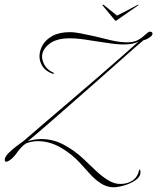

<svg xmlns="http://www.w3.org/2000/svg" viewBox="-66 -670 665 812"><path d="M515 -649Q519 -651 519.5 -650Q520 -649 518 -647L426 -583Q423 -581 421 -583L368 -647Q367 -649 369 -650Q371 -651 373 -649Q376 -647 386 -638.5Q396 -630 408.5 -620.5Q421 -611 429 -604Q443 -611 461.5 -620.5Q480 -630 495.5 -638.5Q511 -647 515 -649ZM415 122Q385 122 359 104.5Q333 87 312 63Q291 39 273 20Q239 -18 191.5 -45.5Q144 -73 94 -73Q67 -73 43 -63Q23 -49 6 -24.5Q-11 0 -30 11Q-32 12 -34.5 13Q-37 14 -39 14Q-46 14 -46 7Q-46 -6 -31.5 -21Q-17 -36 2 -50.5Q21 -65 34 -74Q72 -107 124 -151.5Q176 -196 233.5 -245Q291 -294 346.5 -342Q402 -390 447.5 -430Q493 -470 521 -495Q509 -488 493.5 -485Q478 -482 458 -482Q427 -482 390.5 -488Q354 -494 317 -499Q294 -503 272 -505.5Q250 -508 230 -508Q172 -508 142 -484Q112 -460 112 -431Q112 -412 123.5 -393Q135 -374 159 -363Q162 -362 162 -359Q162 -356 154 -359Q126 -370 113.5 -390Q101 -410 101 -432Q101 -456 114.5 -479.5Q128 -503 156.5 -518.5Q185 -534 230 -534Q251 -534 279.5 -528Q308 -522 332 -517Q368 -508 404.5 -499.5Q441 -491 471 -491Q485 -491 497.5 -493.5Q510 -496 520 -502Q531 -508 541 -517Q551 -526 560 -533Q563 -536 568 -536Q579 -536 579 -527Q579 -520 567 -512Q555 -503 541 -500Q510 -474 464 -433Q418 -392 363 -343.5Q308 -295 251.5 -245.5Q195 -196 143.5 -151Q92 -106 52 -73Q81 -82 109 -82Q159 -82 204.5 -57.5Q250 -33 287 2Q313 27 339 51.5Q365 76 391 92Q417 108 442 108Q473 108 494.5 93.5Q516 79 523 48Q523 47 524 47Q528 47 528 58Q528 78 506.5 92.5Q485 107 458.5 114.5Q432 122 415 122Z"/></svg>

Font: Explora
Style: Regular
Weight: 400
Designer: Robert E. Leuschke
Foundry: Robert E. Leuschke
Version: Version 1.010